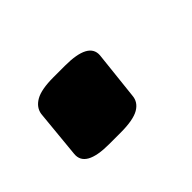

<svg xmlns="http://www.w3.org/2000/svg" viewBox="-46 -223 310 310"><g transform="rotate(-45 109.0 -68.0)"><path d="M69 2Q15 2 18 -27L26 -110Q28 -123 41 -130.5Q54 -138 82 -138H108Q162 -138 160 -110L151 -27Q150 -13 137 -5.5Q124 2 95 2Z"/></g></svg>

Font: Asap Semi Expanded Semi Expanded SemiBold
Style: Italic
Weight: 600
Width: 6
Italic angle: -6°
Designer: Pablo Cosgaya
Foundry: Omnibus-Type
Version: Version 3.001; ttfautohint (v1.8.4.7-5d5b)